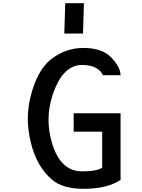

<svg xmlns="http://www.w3.org/2000/svg" viewBox="-20 -1195 905 1223"><path d="M395.5 -1174.8 389.6 -981.4H508.8L514.6 -1174.8ZM630.9 -356.4V-127Q595.7 -103.5 502.9 -103.5Q366.2 -103.5 312.5 -280.3Q289.1 -356.4 289.1 -431.6Q289.1 -505.9 312.5 -581.1Q375 -781.2 502.9 -781.2Q595.7 -781.2 630.9 -725.6L633.8 -715.8H748Q748 -767.6 684.6 -833Q627 -889.6 508.8 -889.6Q398.4 -889.6 303.7 -816.4Q219.7 -750 176.8 -587.9Q157.2 -512.7 157.2 -438.5Q157.2 -365.2 176.8 -285.2Q213.9 -134.8 309.6 -51.8Q377.9 7.8 513.7 7.8Q661.1 7.8 748 -48.8V-473.6H449.2V-356.4Z"/></svg>

Font: OCR-B
Style: Regular
Weight: 400
Version: 1.1